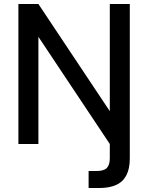

<svg xmlns="http://www.w3.org/2000/svg" viewBox="-20 -720 741 960"><path d="M72 0V-700H172L529 -164V-700H629V72Q629 124 611.5 157Q594 190 560 205Q526 220 478 220H423V135H463Q499 135 514 120Q529 105 529 71V0L172 -536V0Z"/></svg>

Font: DM Sans 20pt Medium
Style: Regular
Weight: 500
Version: Version 4.004;gftools[0.9.30]